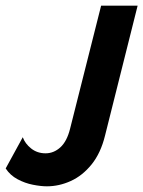

<svg xmlns="http://www.w3.org/2000/svg" viewBox="-52 -645 507 679"><path d="M113.9 13.9Q92.4 13.9 64.2 8.3Q36.1 2.8 10.1 -11.1Q-16 -25 -31.9 -49.3L28.5 -159.7Q36.8 -136.8 58.3 -119.8Q79.9 -102.8 109 -102.8Q138.2 -102.8 161.5 -124Q184.7 -145.1 195.8 -189.6L305.6 -625H434.7L319.4 -165.3Q304.2 -103.5 271.9 -63.5Q239.6 -23.6 198.3 -4.9Q156.9 13.9 113.9 13.9Z"/></svg>

Font: Afacad
Style: Bold Italic
Weight: 700
Italic angle: -14°
Designer: Kristian Moeller
Foundry: Dicotype
Version: Version 1.000; ttfautohint (v1.8.4.7-5d5b)